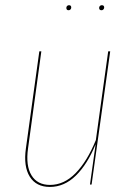

<svg xmlns="http://www.w3.org/2000/svg" viewBox="-20 -717 512 746"><path d="M246.6 -677.2Q237.8 -677.2 237.8 -686.5Q237.8 -690.9 240.7 -693.8Q243.7 -696.8 248 -696.8Q256.8 -696.8 256.8 -688Q256.8 -683.6 253.9 -680.4Q251 -677.2 246.6 -677.2ZM374.5 -677.2Q365.2 -677.2 365.2 -686.5Q365.2 -690.9 368.2 -693.8Q371.1 -696.8 375.5 -696.8Q384.8 -696.8 384.8 -688Q384.8 -683.6 381.8 -680.4Q378.9 -677.2 374.5 -677.2ZM173.8 9.3Q120.6 9.3 95.7 -30.5Q70.8 -70.3 80.6 -140.1L132.8 -517.6H140.6L88.9 -140.1Q79.6 -73.2 102.3 -35.9Q125 1.5 174.3 1.5Q229 1.5 273.9 -44.4Q318.8 -90.3 352.5 -172.9L400.4 -517.6H408.2L335.9 0H329.6L351.6 -156.7Q319.3 -78.1 274.4 -34.4Q229.5 9.3 173.8 9.3Z"/></svg>

Font: Fira Sans Compressed Eight
Style: Italic
Weight: 100
Width: 3
Italic angle: -8°
Designer: Carrois Corporate & Edenspiekermann AG
Foundry: Carrois Corporate GbR & Edenspiekermann AG
Version: Version 4.203;PS 004.203;hotconv 1.0.88;makeotf.lib2.5.64775